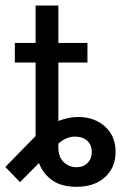

<svg xmlns="http://www.w3.org/2000/svg" viewBox="-47 -681 463 709"><path d="M235.8 8.8Q180.7 8.8 147.5 -14.2Q114.3 -37.1 99.4 -72.8Q84.5 -108.4 84.5 -144.5V-314H168.5V-136.7Q168.5 -100.6 188.7 -82Q209 -63.5 235.8 -63.5Q261.2 -63.5 276.6 -79.6Q292 -95.7 292 -120.1Q292 -142.1 279.3 -157Q266.6 -171.9 244.6 -175.3Q227.5 -178.2 212.4 -174.6Q197.3 -170.9 184.6 -162.8Q171.9 -154.8 160.6 -143.6L26.9 -8.3L-27.3 -64.5L84.5 -178.7Q118.7 -213.4 160.9 -231.2Q203.1 -249 242.2 -249Q301.3 -249 340.6 -213.9Q379.9 -178.7 379.9 -120.1Q379.9 -62.5 340.8 -26.9Q301.8 8.8 235.8 8.8ZM84.5 -195.3V-660.6H168.5V-195.3ZM7.8 -450.2V-522.5H275.9V-450.2Z"/></svg>

Font: Inter 28pt
Style: Regular
Weight: 400
Designer: Rasmus Andersson
Foundry: rsms
Version: Version 4.001;git-66647c0bb